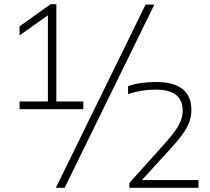

<svg xmlns="http://www.w3.org/2000/svg" viewBox="-20 -830 1005 918"><path d="M249.5 -345H378.5V-308H73.5V-345H209V-757L73.5 -660.5V-704L222 -810H249.5ZM247 68 676 -808H718L289 68ZM929 31V68H598.5V45L767.5 -143.5Q814.5 -195.5 834 -230.8Q853.5 -266 853.5 -300Q853.5 -351.5 821.2 -376.5Q789 -401.5 724 -401.5Q654 -401.5 592.5 -380V-418Q647 -438 726.5 -438Q809 -438 852 -404.8Q895 -371.5 895 -304Q895 -274.5 885.5 -248Q876 -221.5 855.5 -192Q835 -162.5 798.5 -122.5L658.5 31Z"/></svg>

Font: Encode Sans Expanded ExtraLight
Style: Regular
Weight: 275
Width: 7
Designer: Multiple Designers
Foundry: Impallari Type
Version: Version 2.000